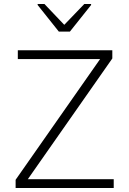

<svg xmlns="http://www.w3.org/2000/svg" viewBox="-20 -939 642 959"><path d="M58 0V-41L480 -644H69V-688H541V-647L119 -44H548V0ZM274 -781 168 -914V-919H202L301 -815L401 -919H435V-914L329 -781Z"/></svg>

Font: Saira ExtraLight
Style: Regular
Weight: 200
Designer: Hector Gatti with collaboration of the Omnibus-Type team
Foundry: Omnibus-Type
Version: Version 1.100; ttfautohint (v1.8.3)